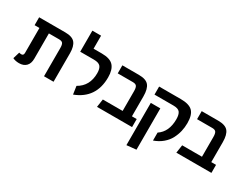

<svg xmlns="http://www.w3.org/2000/svg" viewBox="-85 -1380 2873 2234"><g transform="rotate(30 1351.0 -263.0)"><path d="M394 -566Q490 -566 527 -521Q564 -476 564 -383V0H436V-380Q436 -423 423.5 -441.5Q411 -460 372 -460H236V-121Q236 -56 202 -21Q168 14 107 14Q58 14 22 -4L49 -94Q64 -89 79 -89Q109 -89 109 -125V-460H44V-566Z M835 16 819 -92Q955 -168 955 -340Q955 -402 930.5 -430Q906 -458 841 -458H658V-741H775V-566H885Q998 -566 1043.5 -515Q1089 -464 1089 -361Q1089 -81 835 16Z M1555 -108H1619V0H1148L1164 -108H1430V-373Q1430 -419 1417 -438.5Q1404 -458 1365 -458H1162V-566H1384Q1481 -566 1518 -520.5Q1555 -475 1555 -376Z M1908 14V-93Q2020 -167 2020 -336Q2020 -399 1997.5 -428.5Q1975 -458 1911 -458H1656V-566H1947Q2060 -566 2107 -519Q2154 -472 2154 -362Q2154 -304 2141.5 -250.5Q2129 -197 2102 -145.5Q2075 -94 2025.5 -52Q1976 -10 1908 14ZM1667 215V-353H1795V202Z M2621 -108H2685V0H2214L2230 -108H2496V-373Q2496 -419 2483 -438.5Q2470 -458 2431 -458H2228V-566H2450Q2547 -566 2584 -520.5Q2621 -475 2621 -376Z"/></g></svg>

Font: FiraGO Medium
Style: Regular
Weight: 500
Designer: bBox Type
Foundry: bBox Type GmbH
Version: Version 1.001;PS 001.001;hotconv 1.0.88;makeotf.lib2.5.64775